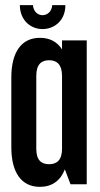

<svg xmlns="http://www.w3.org/2000/svg" viewBox="-20 -716 390 746"><path d="M183 -696C181 -670 163 -657 145 -657C128 -657 110 -670 108 -696H57C58 -634 102 -603 145 -603C190 -603 234 -635 234 -696ZM135 -569C63 -569 24 -513 24 -415V-144C24 -46 63 10 135 10C182 10 215 -14 232 -58L254 0H317V-559H221V-524C202 -554 173 -569 135 -569ZM171 -482C201 -482 221 -465 221 -421V-138C221 -94 201 -78 171 -78C140 -78 121 -94 121 -138V-421C121 -465 140 -482 171 -482Z"/></svg>

Font: Modon Arabic
Style: Bold
Weight: 700
Designer: Ahmedzaza
Foundry: Ahmedzaza
Version: Version 2.010